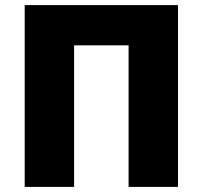

<svg xmlns="http://www.w3.org/2000/svg" viewBox="-20 -734 796 754"><path d="M77 0V-714H679V0H485V-556H271V0Z"/></svg>

Font: Noto Sans Black
Style: Regular
Weight: 900
Designer: Monotype Design Team
Foundry: Monotype Imaging Inc.
Version: Version 2.007